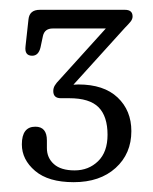

<svg xmlns="http://www.w3.org/2000/svg" viewBox="-20 -721 312 391"><path d="M247.5 -454Q247.5 -408 215.5 -379Q183.5 -350 130 -350Q78.5 -350 51.5 -373Q24.5 -396 24.5 -427Q24.5 -463 52 -463Q75.5 -463 75.5 -435V-419.5Q75.5 -399.5 89.8 -386.8Q104 -374 132 -374Q160.5 -374 179.8 -392.8Q199 -411.5 199 -446.5Q199 -484 180.8 -502.5Q162.5 -521 121 -521H104Q88.5 -521 88.5 -535.5Q88.5 -542 91.8 -547.2Q95 -552.5 101 -558.5L195.5 -663H87.5Q71 -663 67.5 -648L62.5 -624.5Q58.5 -607.5 45.5 -607.5Q29.5 -607.5 32 -627L38 -681.5Q40 -701 61 -701H234.5Q250 -701 250 -687.5Q250 -682 245.8 -676.8Q241.5 -671.5 234.5 -664.5L129.5 -548.5Q135 -549 139.5 -549Q191.5 -549 219.5 -522.5Q247.5 -496 247.5 -454Z"/></svg>

Font: Fraunces 144pt S100 Light
Style: Regular
Weight: 300
Version: Version 1.000; ttfautohint (v1.8.3)